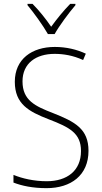

<svg xmlns="http://www.w3.org/2000/svg" viewBox="-20 -968 529 998"><path d="M229 -791H264C288 -834 337 -900 372 -941V-948H345C309 -911 275 -869 246 -829C219 -869 182 -915 149 -948H123V-941C155 -903 204 -835 229 -791ZM440 -184C440 -298 370 -335 256 -380C163 -416 97 -446 97 -545C97 -639 167 -688 264 -688C309 -688 360 -680 412 -656L426 -689C379 -711 324 -724 265 -724C146 -724 57 -661 57 -543C57 -427 130 -388 233 -348C343 -306 401 -275 401 -183C401 -80 328 -26 223 -26C157 -26 96 -40 50 -59V-19C94 -2 150 10 222 10C349 10 440 -57 440 -184Z"/></svg>

Font: Noto Sans Thai Looped SemiCondensed ExtraLight
Style: Regular
Weight: 200
Width: 4
Designer: Sasikarn Vongin, Ben Mitchell
Foundry: The Fontpad Ltd
Version: Version 1.001